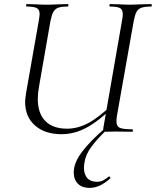

<svg xmlns="http://www.w3.org/2000/svg" viewBox="-20 -645 763 940"><path d="M103 -146Q103 -158 107 -186L170 -544Q174 -570 174 -576Q174 -598 160 -605.5Q146 -613 110 -613Q108 -613 108 -619Q108 -625 110 -625L151 -624Q187 -622 209 -622Q233 -622 271 -624L312 -625Q315 -625 315 -619Q315 -613 312 -613Q280 -613 264.5 -607Q249 -601 241 -586.5Q233 -572 227 -542L171 -221Q165 -188 165 -161Q165 -90 202 -52.5Q239 -15 308 -15Q360 -15 410.5 -41.5Q461 -68 530 -133L539 -125Q463 -52 403.5 -20Q344 12 281 12Q200 12 151.5 -30.5Q103 -73 103 -146ZM486 -19 577 -542Q581 -561 581 -576Q581 -598 567.5 -605.5Q554 -613 518 -613Q516 -613 516 -619Q516 -625 518 -625L559 -624Q597 -622 619 -622Q640 -622 678 -624L721 -625Q723 -625 723 -619Q723 -613 721 -613Q690 -613 673.5 -607.5Q657 -602 649 -588Q641 -574 635 -544L553 -81Q550 -63 550 -51Q550 -27 566 -19.5Q582 -12 627 -12Q631 -12 631 -6Q631 0 627 0L546 -1L498 0Q488 0 486 -3Q484 -6 486 -19ZM341 199Q341 152 381.5 98.5Q422 45 491 -14L500 -7Q455 36 427.5 73.5Q400 111 394 148Q391 163 391 176Q391 208 407 226.5Q423 245 454 245Q472 245 484.5 238.5Q497 232 513 219H514Q517 219 519.5 222.5Q522 226 520 228Q469 275 418 275Q382 275 361.5 254.5Q341 234 341 199Z"/></svg>

Font: Cormorant Infant
Style: Italic
Weight: 400
Italic angle: -10°
Designer: Christian Thalmann (Catharsis Fonts)
Foundry: Catharsis Fonts
Version: Version 4.000